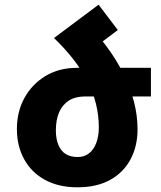

<svg xmlns="http://www.w3.org/2000/svg" viewBox="-20 -790 685 818"><path d="M342 -379Q301 -379 273.5 -361.5Q246 -344 232 -312Q218 -280 218 -234Q218 -198 229 -172Q240 -146 260.5 -133.5Q281 -121 311 -121Q339 -121 359 -136.5Q379 -152 390 -180.5Q401 -209 401 -247Q401 -298 389 -347Q377 -396 353 -443Q329 -490 293.5 -536Q258 -582 210 -628L331 -714Q388 -654 432 -595Q476 -536 505.5 -476.5Q535 -417 550.5 -357.5Q566 -298 566 -239Q566 -167 536 -111Q506 -55 449 -23.5Q392 8 310 8Q230 8 172 -23.5Q114 -55 83 -111.5Q52 -168 52 -240Q52 -314 84 -372.5Q116 -431 173.5 -466Q231 -501 309 -501H623V-379ZM210 -628 400 -770 482 -662 314 -536Z"/></svg>

Font: Noto Sans Armenian ExtraBold
Style: Regular
Weight: 800
Version: Version 2.007